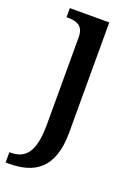

<svg xmlns="http://www.w3.org/2000/svg" viewBox="-163 -594 623 892"><g transform="rotate(20 149.0 -148.0)"><path d="M-14 240H3C128 240 216 187 216 8V-536H21V-491H25C69 -491 106 -482 106 -423V6C106 146 65 189 -7 189H-14Z"/></g></svg>

Font: Noto Serif Myanmar Medium
Style: Regular
Weight: 500
Designer: Ben Mitchell and the Monotype Design Team
Foundry: Monotype Imaging Inc.
Version: Version 2.106